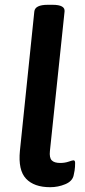

<svg xmlns="http://www.w3.org/2000/svg" viewBox="-20 -773 354 800"><path d="M189 7Q122 7 88.5 -28.5Q55 -64 63 -145L123 -725Q126 -753 179 -753H199Q252 -753 249 -725L188 -144Q185 -116 195.5 -105Q206 -94 231 -94Q250 -94 266 -99.5Q282 -105 286 -105Q293 -105 293 -94Q293 -91 292.5 -78Q292 -65 287 -43Q282 -18 252 -5.5Q222 7 189 7Z"/></svg>

Font: Asap Semi Expanded Semi Expanded SemiBold
Style: Italic
Weight: 600
Width: 6
Italic angle: -6°
Designer: Pablo Cosgaya
Foundry: Omnibus-Type
Version: Version 3.001; ttfautohint (v1.8.4.7-5d5b)